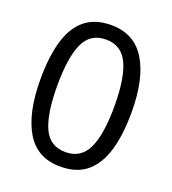

<svg xmlns="http://www.w3.org/2000/svg" viewBox="-134 -826 840 938"><g transform="rotate(20 286.0 -357.5)"><path d="M523 -358Q523 -243 499 -160.5Q475 -78 423 -34Q371 10 285 10Q164 10 106.5 -87.5Q49 -185 49 -358Q49 -474 72.5 -556Q96 -638 148 -681.5Q200 -725 285 -725Q405 -725 464 -628.5Q523 -532 523 -358ZM137 -358Q137 -211 170.5 -138Q204 -65 285 -65Q365 -65 399.5 -137.5Q434 -210 434 -358Q434 -504 399.5 -577Q365 -650 285 -650Q204 -650 170.5 -577Q137 -504 137 -358Z"/></g></svg>

Font: Noto Sans Zanabazar Square
Style: Regular
Weight: 400
Version: Version 2.005; ttfautohint (v1.8.4.7-5d5b)